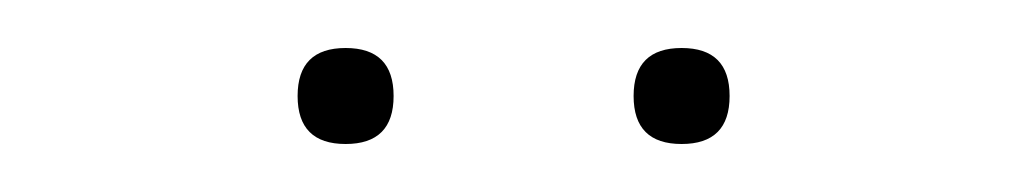

<svg xmlns="http://www.w3.org/2000/svg" viewBox="-20 -635 430 80"><path d="M104 -595Q104 -615 124 -615Q144 -615 144 -595Q144 -575 124 -575Q104 -575 104 -595ZM244 -595Q244 -615 264 -615Q284 -615 284 -595Q284 -575 264 -575Q244 -575 244 -595Z"/></svg>

Font: Alegreya Sans Thin
Style: Regular
Weight: 100
Designer: Juan Pablo del Peral
Foundry: Huerta Tipografica
Version: Version 2.007